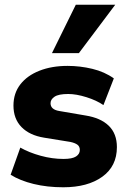

<svg xmlns="http://www.w3.org/2000/svg" viewBox="-20 -782 536 813"><path d="M248 11Q180 11 122.5 -3Q65 -17 25 -42L66 -157Q103 -136 152 -122.5Q201 -109 249 -109Q286 -109 302 -119.5Q318 -130 318 -147Q318 -162 307.5 -169.5Q297 -177 278 -181L167 -199Q105 -209 71 -244Q37 -279 37 -335Q37 -387 66 -424.5Q95 -462 147 -482.5Q199 -503 266 -503Q319 -503 371 -490.5Q423 -478 462 -450L418 -337Q389 -357 346 -370.5Q303 -384 269 -384Q228 -384 211 -372.5Q194 -361 194 -345Q194 -318 231 -312L342 -293Q406 -283 440.5 -249.5Q475 -216 475 -159Q475 -78 413 -33.5Q351 11 248 11ZM200 -557 301 -762H468L314 -557Z"/></svg>

Font: Nunito Sans Black
Style: Regular
Weight: 900
Designer: Vernon Adams
Foundry: Vernon Adams
Version: Version 3.006; ttfautohint (v1.8.3)